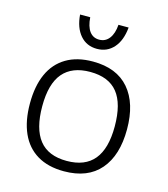

<svg xmlns="http://www.w3.org/2000/svg" viewBox="-110 -807 799 913"><g transform="rotate(15 289.0 -350.0)"><path d="M289 20Q211 20 157.5 -12Q104 -44 77 -104.5Q50 -165 50 -250Q50 -336 77 -396Q104 -456 157.5 -488Q211 -520 289 -520Q406 -520 467 -449Q528 -378 528 -250Q528 -122 467 -51Q406 20 289 20ZM289 -31Q379 -31 423.5 -85Q468 -139 468 -248Q468 -360 424 -414.5Q380 -469 289 -469Q200 -469 155 -416Q110 -363 110 -253Q110 -142 154 -86.5Q198 -31 289 -31ZM221 -720Q224 -675 241.5 -651.5Q259 -628 289 -628Q320 -628 338.5 -652.5Q357 -677 360 -720H410Q404 -655 372 -619Q340 -583 290 -583Q239 -583 207.5 -619.5Q176 -656 171 -720Z"/></g></svg>

Font: Moderustic Light
Style: Regular
Weight: 300
Designer: Tural Alisoy
Foundry: TAFT Foundry
Version: Version 2.120